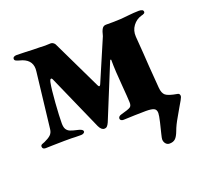

<svg xmlns="http://www.w3.org/2000/svg" viewBox="-107 -554 899 847"><g transform="rotate(-20 342.5 -130.0)"><path d="M669 -7Q667 0 647 33Q643 41 625 71.5Q607 102 598 127Q589 151 579 160Q569 169 552 169Q541 169 534 160.5Q527 152 527 140Q527 135 532 115Q537 96 544 66Q551 36 551 25Q551 9 540 3.5Q529 -2 502 -2L450 -1Q412 1 396 1Q390 1 385.5 -2Q381 -5 381 -10Q381 -21 396 -25Q430 -34 439.5 -40Q449 -46 448 -63Q447 -89 443 -136Q436 -215 436 -266Q436 -268 433.5 -268Q431 -268 430 -264L327 -12Q322 -1 317 4Q312 9 304 9Q290 9 280 -12L164 -274Q162 -279 158 -279Q153 -279 150 -265Q144 -235 139.5 -172Q135 -109 135 -78Q135 -59 141 -49.5Q147 -40 158 -35.5Q169 -31 196 -25Q215 -20 215 -11Q215 -6 209.5 -3Q204 0 198 0Q164 0 153 -1H119Q91 -1 65 0Q39 1 31 1Q16 1 16 -12Q16 -19 24.5 -22Q33 -25 35 -26Q55 -35 65.5 -44.5Q76 -54 78 -71L108 -330Q109 -335 109 -343Q109 -389 55 -402Q44 -405 38.5 -408Q33 -411 33 -417Q33 -423 38 -426Q43 -429 51 -429L90 -428Q130 -426 157 -426L183 -425L210 -426Q216 -426 221.5 -422Q227 -418 229 -414L341 -181Q344 -175 347 -175Q350 -175 353 -181L437 -377Q442 -399 448.5 -409.5Q455 -420 467 -420H501Q539 -420 577 -425Q588 -426 599.5 -427Q611 -428 624 -428Q645 -428 645 -416Q645 -411 641.5 -409Q638 -407 634 -405.5Q630 -404 628 -404Q603 -397 587 -375.5Q571 -354 573 -325Q580 -236 583 -183L591 -79Q593 -53 605.5 -42.5Q618 -32 659 -25Q666 -24 668.5 -18.5Q671 -13 669 -7ZM32 1H31Z"/></g></svg>

Font: EB Garamond ExtraBold
Style: Regular
Weight: 800
Designer: Georg Duffner and Octavio Pardo
Foundry: Georg Duffner
Version: Version 1.000